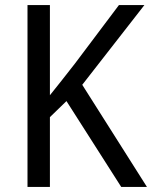

<svg xmlns="http://www.w3.org/2000/svg" viewBox="-20 -734 597 754"><path d="M557 0 303 -401 547 -714H447L274 -484C237 -436 204 -395 176 -360V-714H88V0H176V-274L241 -337L456 0Z"/></svg>

Font: Noto Sans Malayalam SemiCondensed
Style: Regular
Weight: 400
Width: 4
Designer: Jelle Bosma - Monotype Design Team
Foundry: Monotype Imaging Inc.
Version: Version 2.104